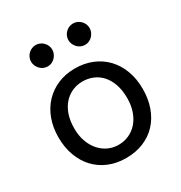

<svg xmlns="http://www.w3.org/2000/svg" viewBox="-173 -854 941 996"><g transform="rotate(-30 297.5 -356.5)"><path d="M139.2 -252.9Q139.2 -209.5 151.6 -174.6Q164.1 -139.6 185.8 -115Q207.5 -90.3 236.1 -77.1Q264.6 -64 296.9 -64Q330.6 -64 359.6 -77.1Q388.7 -90.3 410.2 -114.7Q431.6 -139.2 443.8 -174.1Q456.1 -209 456.1 -252.9Q456.1 -298.8 443.8 -334.5Q431.6 -370.1 410.4 -394Q389.2 -418 359.9 -430.4Q330.6 -442.9 296.9 -442.9Q264.6 -442.9 236.1 -430.4Q207.5 -418 185.8 -394Q164.1 -370.1 151.6 -334.5Q139.2 -298.8 139.2 -252.9ZM44.9 -252.9Q44.9 -312.5 63.2 -361.8Q81.5 -411.1 115 -446.5Q148.4 -481.9 194.8 -501.5Q241.2 -521 296.9 -521Q353 -521 399.7 -501.7Q446.3 -482.4 479.5 -447.5Q512.7 -412.6 531.2 -363.3Q549.8 -314 549.8 -253.9Q549.8 -193.4 532 -143.8Q514.2 -94.2 481.2 -58.8Q448.2 -23.4 401.4 -4.2Q354.5 15.1 296.9 15.1Q239.7 15.1 193.4 -4.4Q147 -23.9 114 -59.3Q81.1 -94.7 63 -144Q44.9 -193.4 44.9 -252.9ZM118.2 -665Q118.2 -677.7 123.3 -689.2Q128.4 -700.7 137 -709.2Q145.5 -717.8 157.2 -722.9Q168.9 -728 182.1 -728Q194.8 -728 206.3 -722.9Q217.8 -717.8 226.3 -709.2Q234.9 -700.7 240 -689.2Q245.1 -677.7 245.1 -665Q245.1 -651.9 240 -640.1Q234.9 -628.4 226.3 -619.4Q217.8 -610.4 206.3 -605.2Q194.8 -600.1 182.1 -600.1Q168.9 -600.1 157.2 -605.2Q145.5 -610.4 137 -619.4Q128.4 -628.4 123.3 -640.1Q118.2 -651.9 118.2 -665ZM341.8 -665Q341.8 -677.7 346.9 -689.2Q352.1 -700.7 360.6 -709.2Q369.1 -717.8 380.9 -722.9Q392.6 -728 405.8 -728Q418.5 -728 429.9 -722.9Q441.4 -717.8 450 -709.2Q458.5 -700.7 463.6 -689.2Q468.8 -677.7 468.8 -665Q468.8 -651.9 463.6 -640.1Q458.5 -628.4 450 -619.4Q441.4 -610.4 429.9 -605.2Q418.5 -600.1 405.8 -600.1Q392.6 -600.1 380.9 -605.2Q369.1 -610.4 360.6 -619.4Q352.1 -628.4 346.9 -640.1Q341.8 -651.9 341.8 -665Z"/></g></svg>

Font: Twentytwelve Slab
Style: TwentytwelveSlab
Weight: 400
Designer: Domenico Catapano
Version: Version 1.00 2012